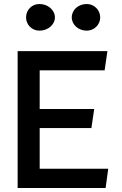

<svg xmlns="http://www.w3.org/2000/svg" viewBox="-20 -948 609 958"><path d="M110 -861C110 -825 139 -795 177 -795C219 -795 254 -825 254 -861C254 -898 219 -928 177 -928C139 -928 110 -899 110 -861ZM338 -861C338 -825 371 -795 413 -795C450 -795 480 -825 480 -861C480 -898 450 -928 413 -928C371 -928 338 -899 338 -861ZM178 -404V-597H502L516 -693H68V-10H507L520 -106H178V-309H436L450 -404Z"/></svg>

Font: Bluebird
Style: LiExt
Weight: 300
Designer: Jasper
Foundry: Cannot Into Space Fonts
Version: Version 0.98